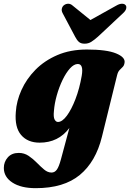

<svg xmlns="http://www.w3.org/2000/svg" viewBox="-69 -732 679 1002"><path d="M463 -18.5Q431 112 347.5 181Q264 250 117.5 250Q40.5 250 -4.2 220.8Q-49 191.5 -49 144.5Q-49 112.5 -28.2 89.2Q-7.5 66 29 66Q57.5 66 80.5 81.5Q103.5 97 123.2 117.2Q143 137.5 161.5 153Q180 168.5 200 168.5Q216.5 168.5 227.5 153.5Q238.5 138.5 249 99.5L293 -64Q235.5 12.5 138 12.5Q75.5 12.5 41.2 -27.5Q7 -67.5 13.5 -147Q17 -204.5 43 -262.2Q69 -320 116 -367.8Q163 -415.5 230.2 -444.5Q297.5 -473.5 384.5 -473.5Q488 -473.5 537 -453.2Q586 -433 581 -404.5Q579 -390 571.2 -382.5Q563.5 -375 555 -366.2Q546.5 -357.5 542 -339ZM212.5 -153.5Q209 -121 216 -108.2Q223 -95.5 233.5 -95.5Q255.5 -95.5 279.8 -128Q304 -160.5 325 -215.2Q346 -270 357.5 -336.5Q368 -398 337 -398Q317 -398 296.2 -375Q275.5 -352 257.5 -314.8Q239.5 -277.5 227.5 -235Q215.5 -192.5 212.5 -153.5ZM442 -540.5Q423 -523.5 407.5 -513.8Q392 -504 372.5 -504Q353 -504 342.5 -513.5Q332 -523 323 -540.5L258 -663Q251 -676 253.8 -687.2Q256.5 -698.5 265 -705Q275 -712.5 287.2 -712.5Q299.5 -712.5 310.5 -702.5L403 -627.5L537.5 -702.5Q554.5 -712.5 567.5 -712.5Q580.5 -712.5 586.5 -705Q592 -699 589.5 -687.2Q587 -675.5 572 -662Z"/></svg>

Font: Fraunces 72pt S050 Black
Style: Italic
Weight: 900
Italic angle: -16°
Version: Version 1.000; ttfautohint (v1.8.3)